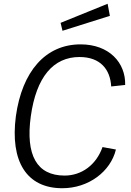

<svg xmlns="http://www.w3.org/2000/svg" viewBox="-20 -987 693 1017"><path d="M407 -752C221 -752 97 -609 64 -371C33 -133 120 10 310 10C450 10 566 -79 594 -195L523 -208C490 -114 413 -57 322 -57C175 -57 115 -165 143 -370C172 -580 263 -685 401 -685C512 -685 564 -619 569 -529L643 -537C646 -655 558 -752 407 -752ZM301 -866 311 -824 562 -903 550 -967Z"/></svg>

Font: Cheyenne Sans Light
Style: Italic
Weight: 300
Italic angle: -8.13011°
Designer: The Public Sans project authors (U.S. Web Design System), Libre Franklin designed by Pablo Impallari and Rodrigo Fuenzal
Foundry: The Cheyenne Sans Project Authors
Version: Version 2.007